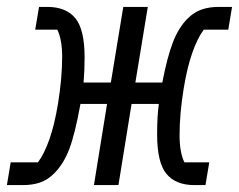

<svg xmlns="http://www.w3.org/2000/svg" viewBox="-48 -536 692 556"><path d="M62 -66Q80 -90 95 -132.5Q110 -175 120 -236Q132 -310 132 -372Q132 -396 128.5 -416Q125 -436 118 -450H54L65 -516H89Q143 -516 170 -483.5Q197 -451 197 -369Q197 -333 194 -297H273L309 -516H380L344 -297H422Q436 -370 452.5 -413Q469 -456 495 -482Q514 -501 536 -508.5Q558 -516 585 -516H624L613 -450H542Q524 -426 509 -383.5Q494 -341 484 -280Q472 -207 472 -144Q472 -120 475.5 -100Q479 -80 486 -66H558L547 0H515Q461 0 434 -32.5Q407 -65 407 -147Q407 -200 412 -235H333L295 0H224L262 -235H185Q169 -147 152.5 -104Q136 -61 109 -34Q90 -15 68 -7.5Q46 0 19 0H-28L-17 -66Z"/></svg>

Font: iA Writer Mono V
Style: Regular
Weight: 400
Italic angle: -9.5°
Designer: Mike Abbink, Paul van der Laan, Pieter van Rosmalen
Foundry: Bold Monday
Version: Version 2.000